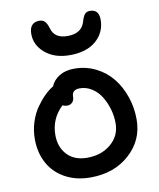

<svg xmlns="http://www.w3.org/2000/svg" viewBox="-93 -935 838 1009"><g transform="rotate(-10 326.0 -430.5)"><path d="M313 -650.9Q231.4 -650.9 181.6 -693.4Q131.8 -735.8 131.8 -794.9Q131.8 -826.7 145.8 -841.8Q159.7 -856.9 184.1 -856.9Q203.1 -856.9 213.9 -846.4Q224.6 -835.9 232.9 -809.1Q247.6 -752 317.9 -752Q392.1 -752 410.2 -809.1Q418.9 -839.4 428.5 -850.6Q438 -861.8 456.1 -861.8Q503.9 -861.8 503.9 -806.2Q503.9 -739.3 453.6 -695.1Q403.3 -650.9 313 -650.9ZM309.1 1Q231 1 172.4 -31.7Q113.8 -64.5 84 -120.6Q54.2 -176.8 54.2 -248Q54.2 -294.9 68.1 -338.4Q82 -381.8 104.7 -413.8Q127.4 -445.8 150.4 -468.3Q173.3 -490.7 196.8 -504.9Q209.5 -536.6 241.9 -556.9Q274.4 -577.1 321.8 -577.1Q383.8 -577.1 436.5 -550.8Q489.3 -524.4 524.4 -480.5Q559.6 -436.5 579.3 -378.7Q599.1 -320.8 599.1 -257.8Q599.1 -146.5 516.8 -72.8Q434.6 1 309.1 1ZM164.1 -250Q164.1 -186 202.4 -145Q240.7 -104 309.1 -104Q385.3 -104 436 -147Q486.8 -189.9 486.8 -257.8Q486.8 -294.9 476.1 -332.3Q465.3 -369.6 446.3 -400.6Q427.2 -431.6 397.5 -450.9Q367.7 -470.2 333 -470.2Q291 -470.2 291 -434.1Q291 -414.1 280.3 -403.1Q269.5 -392.1 252.9 -392.1Q239.7 -392.1 228 -397.9Q164.1 -337.4 164.1 -250Z"/></g></svg>

Font: Shantell Sans Irregular Bouncy
Style: Regular
Weight: 500
Designer: Stephen Nixon, Anya Danilova, Shantell Martin
Foundry: Arrow Type
Version: Version 1.006;[9816181b4]